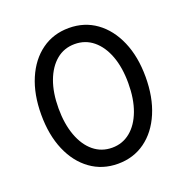

<svg xmlns="http://www.w3.org/2000/svg" viewBox="-135 -883 995 1022"><g transform="rotate(-20 362.0 -372.5)"><path d="M363 12Q275 12 208 -36.5Q141 -85 104 -171.5Q67 -258 67 -373Q67 -488 104 -574.5Q141 -661 207.5 -709Q274 -757 362 -757Q450 -757 516.5 -709Q583 -661 620.5 -574.5Q658 -488 658 -373Q658 -258 621 -171Q584 -84 517.5 -36Q451 12 363 12ZM363 -79Q422 -79 466.5 -115.5Q511 -152 535.5 -218Q560 -284 560 -373Q560 -462 535.5 -527.5Q511 -593 466.5 -629.5Q422 -666 362 -666Q302 -666 258 -629.5Q214 -593 189.5 -527.5Q165 -462 165 -373Q165 -285 189.5 -218.5Q214 -152 258.5 -115.5Q303 -79 363 -79Z"/></g></svg>

Font: Pitagon Sans Text Medium
Style: Regular
Weight: 500
Designer: Travis Tran
Foundry: Pitagon
Version: Version 1.000; ttfautohint (v1.8.4.7-5d5b);gftools[0.9.26]